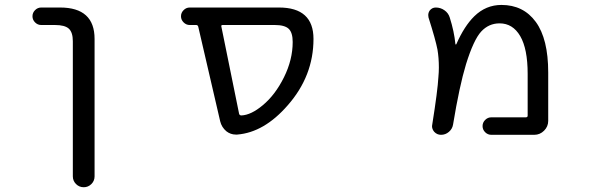

<svg xmlns="http://www.w3.org/2000/svg" viewBox="-20 -578 2540 794"><path d="M150.4 -474.6Q135.7 -474.6 125 -485.4Q114.3 -496.1 114.3 -510.7Q114.3 -525.4 125 -536.1Q135.7 -546.9 150.4 -546.9H228.5Q371.1 -546.9 371.1 -417V151.4Q371.1 169.9 357.9 183.1Q344.7 196.3 326.2 196.3Q307.6 196.3 294.4 183.1Q281.2 169.9 281.2 151.4V-407.2Q281.2 -444.3 264.6 -459.5Q248 -474.6 207 -474.6Z M900.4 -474.6Q893.6 -474.6 895.5 -467.8L968.8 -107.4Q970.7 -100.6 978.5 -100.6Q1018.6 -102.5 1066.4 -142.6Q1118.2 -185.5 1154.3 -258.3Q1190.4 -331.1 1190.4 -404.3Q1190.4 -443.4 1173.8 -459Q1157.2 -474.6 1116.2 -474.6ZM1276.4 -417Q1276.4 -263.7 1169.9 -142.6Q1072.3 -30.3 960.9 -21.5Q958 -21.5 955.1 -21.5Q933.6 -21.5 916 -35.2Q896.5 -51.8 890.6 -76.2L799.8 -467.8Q797.9 -474.6 791 -474.6H764.6Q750 -474.6 739.3 -485.4Q728.5 -496.1 728.5 -510.7Q728.5 -525.4 739.3 -536.1Q750 -546.9 764.6 -546.9H1133.8Q1276.4 -546.9 1276.4 -417Z M2011.7 -20.5Q1997.1 -20.5 1986.3 -31.2Q1975.6 -42 1975.6 -56.6Q1975.6 -71.3 1986.3 -82Q1997.1 -92.8 2011.7 -92.8H2154.3Q2162.1 -92.8 2162.1 -99.6V-272.5Q2162.1 -376 2131.3 -428.7Q2100.6 -481.4 2045.9 -481.4Q2001 -481.4 1969.7 -447.3Q1938.5 -413.1 1907.2 -312.5Q1879.9 -222.7 1853.5 -62.5Q1850.6 -44.9 1836.4 -32.7Q1822.3 -20.5 1803.7 -20.5Q1787.1 -20.5 1775.4 -33.2Q1766.6 -43.9 1766.6 -56.6Q1766.6 -59.6 1767.6 -63.5Q1790 -204.1 1793 -259.8Q1794.9 -280.3 1794.9 -298.8Q1794.9 -338.9 1789.1 -373Q1781.2 -414.1 1752 -505.9Q1751 -510.7 1751 -515.6Q1751 -525.4 1756.8 -534.2Q1766.6 -546.9 1782.2 -546.9Q1801.8 -546.9 1817.9 -535.6Q1834 -524.4 1839.8 -505.9Q1858.4 -447.3 1863.3 -395.5Q1863.3 -394.5 1864.7 -394Q1866.2 -393.6 1867.2 -395.5Q1900.4 -470.7 1941.4 -510.7Q1989.3 -557.6 2053.7 -557.6Q2144.5 -557.6 2195.8 -487.3Q2247.1 -417 2247.1 -278.3V-78.1Q2247.1 -54.7 2230 -37.6Q2212.9 -20.5 2189.5 -20.5Z"/></svg>

Font: Rounded Mgen+ 1m regular
Style: Regular
Weight: 400
Designer: [Source Han Sans]
Ryoko NISHIZUKA  (kana & ideographs); Paul D. Hunt (Latin, Greek & Cyrillic); Wenlong ZHANG  (bopomofo
Version: Version 1.059.20150602